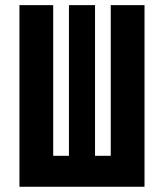

<svg xmlns="http://www.w3.org/2000/svg" viewBox="-20 -713 626 733"><path d="M402.8 0V-693.4H531.7V0ZM74.7 0V-118.2H513.7V0ZM54.2 0V-693.4H183.1V0ZM243.2 0V-693.4H342.8V0Z"/></svg>

Font: Cascadia Code
Style: Regular
Weight: 400
Monospace: yes
Designer: Aaron Bell
Foundry: Saja Typeworks
Version: Version 2106.017